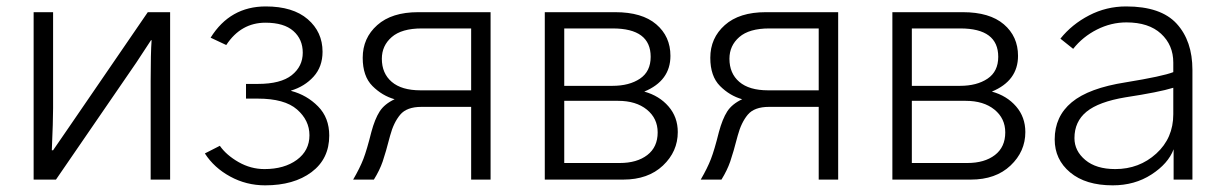

<svg xmlns="http://www.w3.org/2000/svg" viewBox="-20 -550 3749 588"><path d="M83 0V-512.7H142.6V-218.8Q142.6 -179.7 138.7 -89.8H142.6L194.3 -165L432.6 -512.7H501V0H441.4V-303.7Q441.4 -387.7 444.3 -426.8H442.4L397.5 -358.4L151.4 0Z M607.4 -80.1 653.3 -103.5Q672.9 -75.2 710.4 -53.7Q748 -32.2 790 -32.2Q850.6 -32.2 889.2 -60.5Q927.7 -88.9 927.7 -135.7Q927.7 -181.6 889.6 -214.8Q851.6 -248 769.5 -248H733.4V-293H769.5Q839.8 -293 873.5 -319.8Q907.2 -346.7 907.2 -388.7Q907.2 -429.7 878.4 -455.1Q849.6 -480.5 793 -480.5Q717.8 -480.5 672.9 -412.1L625 -434.6Q684.6 -530.3 793.9 -530.3Q877 -530.3 922.4 -491.2Q967.8 -452.1 967.8 -391.6Q967.8 -345.7 940.4 -315.4Q913.1 -285.2 871.1 -272.5L872.1 -271.5Q919.9 -258.8 954.1 -224.1Q988.3 -189.5 988.3 -134.8Q988.3 -63.5 934.1 -22.9Q879.9 17.6 792 17.6Q734.4 17.6 685.1 -9.3Q635.7 -36.1 607.4 -80.1Z M1149.4 -370.1Q1149.4 -325.2 1179.7 -299.3Q1210 -273.4 1267.6 -273.4H1422.9V-462.9H1271.5Q1210 -462.9 1179.7 -436.5Q1149.4 -410.2 1149.4 -370.1ZM1061.5 0Q1082 -35.2 1092.8 -63Q1103.5 -90.8 1117.2 -145.5Q1127.9 -185.5 1142.6 -208.5Q1157.2 -231.4 1188.5 -246.1Q1150.4 -256.8 1120.6 -286.6Q1090.8 -316.4 1090.8 -373Q1090.8 -433.6 1135.3 -473.1Q1179.7 -512.7 1260.7 -512.7H1482.4V0H1422.9V-222.7H1270.5Q1225.6 -222.7 1205.6 -198.7Q1185.5 -174.8 1174.8 -134.8Q1161.1 -82 1151.9 -55.2Q1142.6 -28.3 1125 0Z M1648.4 0V-512.7H1864.3Q1946.3 -512.7 1989.7 -475.6Q2033.2 -438.5 2033.2 -378.9Q2033.2 -302.7 1953.1 -269.5Q1999 -256.8 2027.3 -224.1Q2055.7 -191.4 2055.7 -145.5Q2055.7 -85.9 2010.3 -43Q1964.8 0 1888.7 0ZM1708 -50.8H1877.9Q1930.7 -50.8 1962.4 -75.2Q1994.1 -99.6 1994.1 -144.5Q1994.1 -187.5 1960.9 -214.4Q1927.7 -241.2 1873 -241.2H1708ZM1708 -287.1H1855.5Q1907.2 -287.1 1939.9 -309.1Q1972.7 -331.1 1972.7 -376Q1972.7 -462.9 1856.4 -462.9H1708Z M2213.9 -370.1Q2213.9 -325.2 2244.1 -299.3Q2274.4 -273.4 2332 -273.4H2487.3V-462.9H2335.9Q2274.4 -462.9 2244.1 -436.5Q2213.9 -410.2 2213.9 -370.1ZM2126 0Q2146.5 -35.2 2157.2 -63Q2168 -90.8 2181.6 -145.5Q2192.4 -185.5 2207 -208.5Q2221.7 -231.4 2252.9 -246.1Q2214.8 -256.8 2185.1 -286.6Q2155.3 -316.4 2155.3 -373Q2155.3 -433.6 2199.7 -473.1Q2244.1 -512.7 2325.2 -512.7H2546.9V0H2487.3V-222.7H2335Q2290 -222.7 2270 -198.7Q2250 -174.8 2239.3 -134.8Q2225.6 -82 2216.3 -55.2Q2207 -28.3 2189.5 0Z M2712.9 0V-512.7H2928.7Q3010.7 -512.7 3054.2 -475.6Q3097.7 -438.5 3097.7 -378.9Q3097.7 -302.7 3017.6 -269.5Q3063.5 -256.8 3091.8 -224.1Q3120.1 -191.4 3120.1 -145.5Q3120.1 -85.9 3074.7 -43Q3029.3 0 2953.1 0ZM2772.5 -50.8H2942.4Q2995.1 -50.8 3026.9 -75.2Q3058.6 -99.6 3058.6 -144.5Q3058.6 -187.5 3025.4 -214.4Q2992.2 -241.2 2937.5 -241.2H2772.5ZM2772.5 -287.1H2919.9Q2971.7 -287.1 3004.4 -309.1Q3037.1 -331.1 3037.1 -376Q3037.1 -462.9 2920.9 -462.9H2772.5Z M3270.5 -127Q3270.5 -87.9 3303.7 -60.1Q3336.9 -32.2 3395.5 -32.2Q3468.8 -32.2 3521 -79.6Q3573.2 -127 3573.2 -200.2V-281.2Q3529.3 -267.6 3426.8 -252Q3344.7 -238.3 3307.6 -208Q3270.5 -177.7 3270.5 -127ZM3210 -123Q3210 -193.4 3262.2 -236.8Q3314.5 -280.3 3427.7 -297.9Q3541 -316.4 3573.2 -329.1V-358.4Q3573.2 -412.1 3535.6 -446.8Q3498 -481.4 3429.7 -481.4Q3382.8 -481.4 3339.4 -459.5Q3295.9 -437.5 3266.6 -400.4L3227.5 -431.6Q3262.7 -475.6 3315.4 -502.9Q3368.2 -530.3 3428.7 -530.3Q3535.2 -530.3 3583.5 -477.5Q3631.8 -424.8 3631.8 -335.9V0H3574.2V-92.8Q3557.6 -48.8 3506.3 -15.6Q3455.1 17.6 3387.7 17.6Q3304.7 17.6 3257.3 -22Q3210 -61.5 3210 -123Z"/></svg>

Font: Gothic A1 Light
Style: Regular
Weight: 300
Version: Version 2.50